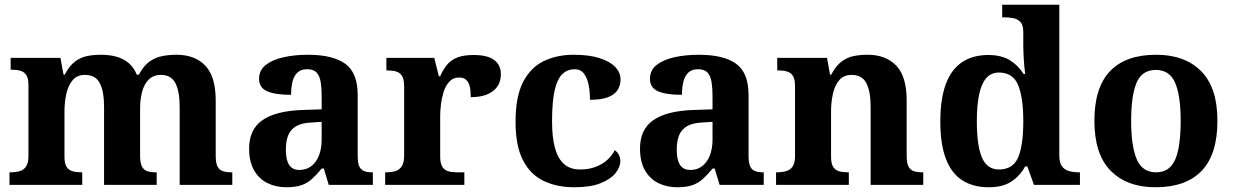

<svg xmlns="http://www.w3.org/2000/svg" viewBox="-20 -780 5203 810"><path d="M20 0V-53H22Q45.3 -53 62.5 -57.8Q79.7 -62.6 89.9 -77.4Q100 -92.3 100 -122V-421Q100 -449.5 91 -463.2Q82 -477 66 -481.5Q50 -486 28 -486H25V-536H235L248 -465H253Q273 -503 296.5 -520.5Q320 -538 347.3 -543.5Q374.6 -549 406 -549Q443 -549 472.5 -540.5Q502 -532 523.5 -513.5Q545 -495 557 -465H566Q586 -503 611 -520.5Q636 -538 664.8 -543.5Q693.6 -549 725 -549Q802 -549 846 -503.2Q890 -457.4 890 -356V-123.5Q890 -93 897.5 -78Q905 -63 920 -58Q935 -53 957 -53H960V0H738V-329Q738 -394 720.1 -429Q702.3 -464 658.2 -464Q627 -464 607.4 -444.4Q587.8 -424.9 579.4 -392.4Q571 -360 571 -321V-124Q571 -93.5 578.5 -78.3Q586 -63 601 -58Q616 -53 638 -53H641V0H419V-329Q419 -394 401.1 -429Q383.1 -464 338.8 -464Q306 -464 287.1 -442.5Q268.3 -420.9 260.1 -385.5Q252 -350.1 252 -309V-118Q252 -90 261 -76Q270 -62 286 -57.5Q302 -53 324 -53H327V0Z M1188 10Q1144 10 1108.5 -7.5Q1073 -25 1052 -61.4Q1031 -97.7 1031 -153Q1031 -234 1087 -273Q1143 -312 1255 -316L1337 -318.8V-374Q1337 -407.6 1333 -433.3Q1329 -459 1316 -473.5Q1303 -488 1275.5 -488Q1250 -488 1235 -474Q1220 -460 1214 -435.5Q1208 -411 1208 -380Q1141 -380 1107 -395Q1073 -410 1073 -447Q1073 -483.8 1101 -505.9Q1129 -528 1175.9 -538.5Q1222.8 -549 1278.8 -549Q1384 -549 1436.5 -511Q1489 -473 1489 -379.4V-124.1Q1489 -96.6 1494.5 -81.3Q1500 -66 1513.7 -59.5Q1527.4 -53 1549 -53H1553V0H1367L1346 -69H1337.4Q1315 -42 1295.5 -24.5Q1276 -7 1251 1.5Q1226 10 1188 10ZM1242.8 -63Q1272 -63 1292.8 -78.7Q1313.7 -94.3 1325.3 -123.3Q1337 -152.3 1337 -191V-266L1292 -263Q1252 -261 1228.9 -247.3Q1205.9 -233.5 1195.9 -209.3Q1186 -185.1 1186 -149.4Q1186 -121 1192 -101.5Q1198 -82 1210.8 -72.5Q1223.6 -63 1242.8 -63Z M1605 0V-53H1608Q1631 -53 1647.9 -58Q1664.9 -63 1674.9 -78.5Q1685 -94 1685 -125V-415Q1685 -445 1676 -459.5Q1667 -474 1651 -478.5Q1635 -483 1613 -483H1610V-536H1812L1831.5 -458H1836.7Q1850 -488 1867 -508Q1884 -528 1910.5 -538Q1937 -548 1978 -548Q2036.6 -548 2064.8 -526.9Q2093 -505.8 2093 -467Q2093 -421 2059.5 -395.5Q2026 -370 1966 -370Q1966 -398 1961.5 -416Q1957 -434 1946.3 -443.5Q1935.6 -453 1917 -453Q1891 -453 1875 -435Q1859 -417 1851 -390.5Q1843 -364 1840 -337Q1837 -310 1837 -293V-120Q1837 -91 1846 -76.5Q1855 -62 1871 -57.5Q1887 -53 1907 -53H1939V0Z M2403 10Q2330 10 2274 -16.5Q2218 -43 2186.5 -103.5Q2155 -164 2155 -266Q2155 -374 2187.5 -435.5Q2220 -497 2275.5 -523Q2331 -549 2400 -549Q2465 -549 2509 -535Q2553 -521 2575.5 -497.5Q2598 -474 2598 -444Q2598 -423 2587.5 -403.5Q2577 -384 2549 -371.5Q2521 -359 2469 -359Q2469 -394 2463 -423Q2457 -452 2443 -470Q2429 -488 2404 -488Q2375 -488 2353.5 -468.5Q2332 -449 2320.5 -401Q2309 -353 2309 -267Q2309 -200 2321.5 -155Q2334 -110 2360 -87.5Q2386 -65 2428 -65Q2463 -65 2491.5 -75.5Q2520 -86 2541 -104.5Q2562 -123 2573 -146Q2585 -139 2591 -126.5Q2597 -114 2597 -100Q2597 -75 2576.5 -49.5Q2556 -24 2513.5 -7Q2471 10 2403 10Z M2837 10Q2793 10 2757.5 -7.5Q2722 -25 2701 -61.4Q2680 -97.7 2680 -153Q2680 -234 2736 -273Q2792 -312 2904 -316L2986 -318.8V-374Q2986 -407.6 2982 -433.3Q2978 -459 2965 -473.5Q2952 -488 2924.5 -488Q2899 -488 2884 -474Q2869 -460 2863 -435.5Q2857 -411 2857 -380Q2790 -380 2756 -395Q2722 -410 2722 -447Q2722 -483.8 2750 -505.9Q2778 -528 2824.9 -538.5Q2871.8 -549 2927.8 -549Q3033 -549 3085.5 -511Q3138 -473 3138 -379.4V-124.1Q3138 -96.6 3143.5 -81.3Q3149 -66 3162.7 -59.5Q3176.4 -53 3198 -53H3202V0H3016L2995 -69H2986.4Q2964 -42 2944.5 -24.5Q2925 -7 2900 1.5Q2875 10 2837 10ZM2891.8 -63Q2921 -63 2941.8 -78.7Q2962.7 -94.3 2974.3 -123.3Q2986 -152.3 2986 -191V-266L2941 -263Q2901 -261 2877.9 -247.3Q2854.9 -233.5 2844.9 -209.3Q2835 -185.1 2835 -149.4Q2835 -121 2841 -101.5Q2847 -82 2859.8 -72.5Q2872.6 -63 2891.8 -63Z M3254 0V-53H3256Q3279 -53 3296.5 -58Q3314 -63 3324 -77.7Q3334 -92.4 3334 -121.8V-417.6Q3334 -446 3325 -460Q3316 -474 3300 -478.5Q3284 -483 3262 -483H3259V-536H3469L3481.7 -465H3486.5Q3507 -503 3530.5 -520.5Q3554 -538 3581.3 -543.5Q3608.7 -549 3639.9 -549Q3717 -549 3761 -503.2Q3805 -457.4 3805 -356V-123.5Q3805 -93 3812.5 -78Q3820 -63 3835 -58Q3850 -53 3872 -53H3875V0H3653V-329Q3653 -394 3635.1 -429Q3617.3 -464 3572.8 -464Q3540 -464 3521.2 -442.5Q3502.3 -420.9 3494.2 -385.5Q3486 -350.1 3486 -309V-118Q3486 -90 3495 -76Q3504 -62 3520 -57.5Q3536 -53 3558 -53H3561V0Z M4151 10Q4086 10 4040.2 -19Q3994.3 -48 3970.7 -109.5Q3947 -171 3947 -267Q3947 -364 3970.5 -426.2Q3994 -488.4 4039.5 -518.2Q4085 -548 4148.9 -548Q4205 -548 4241 -525.5Q4277 -503 4298 -468H4305Q4301 -496.5 4299 -531.2Q4297 -566 4297 -590V-645Q4297 -673 4286 -686Q4275 -699 4256.5 -703Q4238 -707 4216 -707H4208V-760H4449V-123Q4449 -93 4460.5 -78Q4472 -63 4490.8 -58Q4509.6 -53 4532 -53H4536V0H4342L4314 -78H4305Q4283 -38 4246.7 -14Q4210.4 10 4151 10ZM4194.3 -65Q4253 -65 4275 -115.3Q4297 -165.6 4297 -269Q4297 -368.2 4275.2 -421.1Q4253.4 -474 4194.1 -474Q4161 -474 4140.5 -450.2Q4120 -426.3 4110.5 -380.5Q4101 -334.8 4101 -268Q4101 -166.5 4122.4 -115.8Q4143.9 -65 4194.3 -65Z M4854.6 10Q4735 10 4666 -59.3Q4597 -128.7 4597 -270.3Q4597 -411 4663.1 -480Q4729.2 -549 4858 -549Q4978 -549 5047 -480Q5116 -411 5116 -270.3Q5116 -128.7 5049.5 -59.3Q4983 10 4854.6 10ZM4857.2 -53Q4896 -53 4918.7 -77.4Q4941.3 -101.7 4951.2 -150.5Q4961 -199.2 4961 -270Q4961 -377 4937.5 -431Q4914 -485 4856 -485Q4798 -485 4775 -431.2Q4752 -377.5 4752 -270Q4752 -164 4775.5 -108.5Q4799 -53 4857.2 -53Z"/></svg>

Font: Noto Serif Tamil
Style: Italic
Weight: 400
Italic angle: -12°
Designer: Indian Type Foundry, Tom Grace, and the Monotype Design Team
Foundry: Monotype Imaging Inc.
Version: Version 2.003